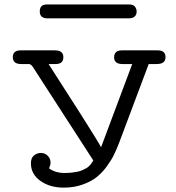

<svg xmlns="http://www.w3.org/2000/svg" viewBox="-20 -839 798 870"><path d="M73.2 -610.8H229Q267.1 -610.8 267.1 -579.8Q267.1 -548.8 231.9 -548.8H200.2L348.1 -317.9Q427.2 -192.9 438 -171.9L579.1 -548.8H535.2Q497.1 -548.8 497.1 -579.1Q497.1 -611.3 533.2 -610.8H694.8Q730 -610.8 730 -579.8Q730 -548.8 689.9 -548.8H653.8L519 -189.9Q507.8 -161.1 496.3 -137.5Q484.9 -113.8 463.9 -85Q442.9 -56.2 417.5 -36.1Q392.1 -16.1 353.5 -2.4Q314.9 11.2 269 11.2Q206.1 11.2 163.1 -19.3Q120.1 -49.8 120.1 -99.1Q120.1 -124 134.5 -135Q148.9 -146 165 -146Q183.1 -146 196 -133.5Q209 -121.1 209 -102.1Q209 -89.8 202.1 -77.1V-76.2Q231 -55.2 272 -55.2Q291 -55.2 307.1 -57.1Q323.2 -59.1 334.2 -61.5Q345.2 -64 355.7 -69.1Q366.2 -74.2 371.6 -77.1Q377 -80.1 383.5 -86.4Q390.1 -92.8 392.1 -95.5Q394 -98.1 397.9 -104.5Q401.9 -110.8 402.8 -111.8L127.9 -537.1Q119.1 -549.3 109.9 -548.8H76.2Q38.1 -548.8 38.1 -579.8Q38.1 -610.8 73.2 -610.8ZM160.2 -787.1Q160.2 -819.3 192.9 -818.8H565.9Q584 -818.8 591.6 -808.8Q599.1 -798.8 599.1 -787.1Q599.1 -756.3 563 -755.9H194.8Q160.2 -756.3 160.2 -787.1Z"/></svg>

Font: CMU Typewriter Text Variable Width
Style: Medium
Weight: 500
Version: Version 0.7.0